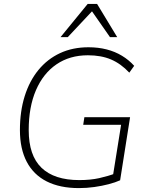

<svg xmlns="http://www.w3.org/2000/svg" viewBox="-20 -955 758 983"><path d="M384 8Q287 8 219.5 -26Q152 -60 117 -126.5Q82 -193 82 -289Q82 -385 106.5 -463Q131 -541 177 -597Q223 -653 287.5 -683Q352 -713 433 -713Q483 -713 526 -702Q569 -691 604.5 -669.5Q640 -648 667 -618L642 -583Q599 -629 548.5 -650.5Q498 -672 430 -672Q337 -672 269 -625.5Q201 -579 164 -493Q127 -407 127 -289Q127 -159 192.5 -96Q258 -33 386 -33Q443 -33 488 -43Q533 -53 573 -68L555 -35L600 -316H406L412 -355H646L595 -32Q571 -21 536.5 -12Q502 -3 463 2.5Q424 8 384 8ZM290 -765 429 -935H477L580 -765H543L451 -897L327 -765Z"/></svg>

Font: Nunito Sans 12pt ExtraLight
Style: Italic
Weight: 200
Italic angle: -9°
Designer: Vernon Adams
Foundry: Vernon Adams
Version: Version 3.101;gftools[0.9.27]